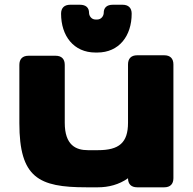

<svg xmlns="http://www.w3.org/2000/svg" viewBox="-20 -798 821 818"><path d="M718.8 -39.1V-523.4C718.8 -548.8 705.1 -562.5 679.7 -562.5H564.5C539.1 -562.5 525.4 -548.8 525.4 -523.4V-274.9C525.4 -189.9 487.3 -158.2 397.5 -158.2H354.5C303.7 -158.2 255.9 -179.2 255.9 -274.9V-521.5C255.9 -546.9 242.2 -560.5 216.8 -560.5H101.6C76.2 -560.5 62.5 -546.9 62.5 -521.5V-273.4C62.5 -41 144.5 0 347.7 0H397.5C441.9 0 486.8 -11.2 525.4 -38.6C525.4 -13.7 539.1 0 564.5 0H679.7C705.1 0 718.8 -13.7 718.8 -39.1ZM240.2 -739.7C240.2 -645.5 293.5 -574.2 386.7 -574.2H394.5C487.8 -574.2 541 -645.5 541 -739.7C541 -764.2 527.3 -777.8 502 -777.8H460.9C435.5 -777.8 421.9 -765.6 421.9 -743.2C421.9 -731 412.1 -714.8 394 -714.8H387.2C369.1 -714.8 359.4 -731 359.4 -743.2C359.4 -765.6 345.7 -777.8 320.3 -777.8H279.3C253.9 -777.8 240.2 -764.2 240.2 -739.7Z"/></svg>

Font: Gyrotrope Black
Style: Regular
Weight: 900
Designer: David Moles
Version: Version 1.003;Glyphs 3.3.1 (3343)